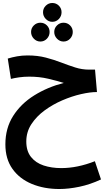

<svg xmlns="http://www.w3.org/2000/svg" viewBox="-20 -871 727 1285"><path d="M377 394Q275 394 193 360Q111 326 63.5 259.5Q16 193 16 95Q16 -13 68 -95Q120 -177 209 -232.5Q298 -288 407 -316Q362 -330 303 -344Q244 -358 176 -358Q140 -358 108.5 -353.5Q77 -349 53 -343L32 -479Q61 -488 94.5 -494Q128 -500 164 -500Q232 -500 287 -485.5Q342 -471 390 -452.5Q438 -434 483.5 -419.5Q529 -405 576 -405H616L629 -255Q583 -255 522 -241Q461 -227 397 -199.5Q333 -172 278.5 -132Q224 -92 190 -40Q156 12 156 76Q156 140 187.5 179.5Q219 219 272 236.5Q325 254 390 254Q498 254 615 208L656 330Q583 364 511 379Q439 394 377 394ZM330 -725Q305 -725 286.5 -744Q268 -763 268 -789Q268 -815 286.5 -833Q305 -851 330 -851Q356 -851 374 -833Q392 -815 392 -789Q392 -763 374 -744Q356 -725 330 -725ZM250 -593Q225 -593 206.5 -612Q188 -631 188 -657Q188 -683 206.5 -701Q225 -719 250 -719Q276 -719 294 -701Q312 -683 312 -657Q312 -631 294 -612Q276 -593 250 -593ZM405 -593Q380 -593 361.5 -612Q343 -631 343 -657Q343 -683 361.5 -701Q380 -719 405 -719Q431 -719 449 -701Q467 -683 467 -657Q467 -631 449 -612Q431 -593 405 -593Z"/></svg>

Font: Noto IKEA Arabic
Style: Bold
Weight: 700
Designer: Monotype Design Team
Foundry: Monotype Imaging Inc.
Version: Version 1.200